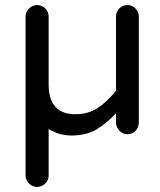

<svg xmlns="http://www.w3.org/2000/svg" viewBox="-20 -553 630 758"><path d="M126 185Q108 185 94.5 171.5Q81 158 81 140V-488Q81 -507 95 -520Q109 -533 127 -533Q145 -533 158.5 -519.5Q172 -506 172 -488V-220Q172 -102 278 -102Q328 -102 366 -127Q404 -152 438 -195V-488Q438 -507 451.5 -520Q465 -533 483 -533Q502 -533 515 -519.5Q528 -506 528 -488V-69Q528 -51 515.5 -37Q503 -23 483 -23Q465 -23 451.5 -37Q438 -51 438 -69V-106Q400 -65 360 -41.5Q320 -18 262 -18Q237 -18 214.5 -24.5Q192 -31 172 -44V140Q172 159 158 172Q144 185 126 185Z"/></svg>

Font: Huninn
Style: Regular
Weight: 400
Designer: justfont
Foundry: justfont
Version: Version 1.003